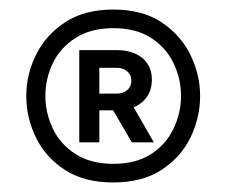

<svg xmlns="http://www.w3.org/2000/svg" viewBox="-20 -770 474 402"><path d="M217 -388Q156 -388 115.5 -414.5Q75 -441 55 -482.5Q35 -524 35 -569Q35 -614 55.5 -655.5Q76 -697 116.5 -723.5Q157 -750 217 -750Q278 -750 318 -723.5Q358 -697 378.5 -655.5Q399 -614 399 -569Q399 -524 379 -482.5Q359 -441 318.5 -414.5Q278 -388 217 -388ZM217 -427Q265 -427 296.5 -447.5Q328 -468 343.5 -501Q359 -534 359 -569Q359 -605 343.5 -637.5Q328 -670 296.5 -690.5Q265 -711 217 -711Q170 -711 138 -690.5Q106 -670 90.5 -637.5Q75 -605 75 -569Q75 -534 90.5 -501Q106 -468 138 -447.5Q170 -427 217 -427ZM225 -539H182V-574H224Q238 -574 246.5 -581.5Q255 -589 255 -601Q255 -613 246.5 -620.5Q238 -628 224 -628H182V-665H225Q258 -665 278 -648.5Q298 -632 298 -603Q298 -574 278 -556.5Q258 -539 225 -539ZM302 -472H256L211 -549L255 -554ZM188 -472H146V-665H188Z"/></svg>

Font: Be Vietnam Pro Variable Thin
Style: Regular
Weight: 100
Designer: Lam Bao, Tony Le, Vietanh Nguyen
Foundry: Yellow Type Foundry
Version: Version 1.002